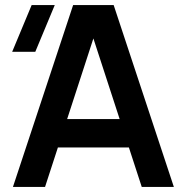

<svg xmlns="http://www.w3.org/2000/svg" viewBox="-20 -740 725 760"><path d="M429.9 -720H269.5L31.2 0H158.3L368.6 -646H330.7L541.1 0H668.2ZM160.8 -156.2H538.8V-268.7H160.8ZM119.7 -535H28.2L105.3 -720H196.8Z"/></svg>

Font: Vela Sans GX ExtLt
Style: Regular
Weight: 200
Designer: Principal design: Mikhail Sharanda - project Manrope.
Design modification: Ravid Balaliev
Foundry: Mikhail Sharanda
Version: Version 1.001